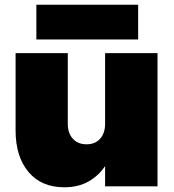

<svg xmlns="http://www.w3.org/2000/svg" viewBox="-20 -789 737 813"><path d="M647 -564V0H425V-86Q399 -46 355.5 -21Q312 4 252 4Q155 4 100.5 -61Q46 -126 46 -237V-564H267V-265Q267 -225 288.5 -201.5Q310 -178 346 -178Q383 -178 404 -201.5Q425 -225 425 -265V-564ZM565 -769V-622H134V-769Z"/></svg>

Font: Fz Poppins Black
Style: Regular
Weight: 900
Designer: Ninad Kale (Devanagari), Jonny Pinhorn (Latin)
Foundry: Indian Type Foundry
Version: Vit hóa bi Vntype.Com & FontZin.Com